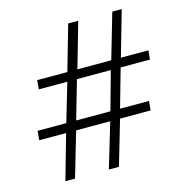

<svg xmlns="http://www.w3.org/2000/svg" viewBox="-106 -809 851 904"><g transform="rotate(-15 319.5 -357.0)"><path d="M102 0 164 -218H33L37 -263H177L232 -450H93L97 -494H244L307 -714H356L293 -494H458L522 -714H568L505 -494H639L635 -450H492L439 -263H580L576 -218H427L363 0H314L379 -218H213L149 0ZM225 -263H392L444 -450H279Z"/></g></svg>

Font: Noto Sans Light
Style: Italic
Weight: 300
Italic angle: -12°
Designer: Monotype Design Team
Foundry: Monotype Imaging Inc.
Version: Version 2.013; ttfautohint (v1.8.4.7-5d5b)